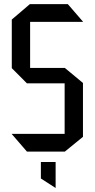

<svg xmlns="http://www.w3.org/2000/svg" viewBox="-20 -728 455 922"><path d="M124.6 -623.1V-708.3H305.6L378.4 -624.1V-623.1ZM109.4 0 36.6 -84.2V-85.2H290.4V0ZM109.4 -327.7 36.6 -400.8V-401.8H290.4V-327.7ZM36.6 -401.8V-634.1L123.6 -708.3H124.6V-401.8ZM290.4 0V-401.8H291.4L378.4 -329.6V-71L291.4 0ZM246.1 174.1 176.3 129.1V50H247.1V174.1Z"/></svg>

Font: Foldit Thin
Style: Regular
Weight: 100
Designer: Sophia Tai
Foundry: Sophia Tai
Version: Version 1.003